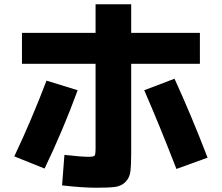

<svg xmlns="http://www.w3.org/2000/svg" viewBox="-20 -827 1040 900"><path d="M83 -673H428V-807H595V-673H917V-528H595V-112Q595 -51 591 -22Q587 7 568 26Q549 45 520.5 49Q492 53 432 53Q367 53 271 42L282 -101Q362 -92 394 -92Q419 -92 423.5 -97.5Q428 -103 428 -133V-528H83ZM198 -449 344 -404Q276 -218 189 -37L47 -94Q128 -265 198 -449ZM656 -404 798 -458Q876 -288 953 -88L807 -35Q726 -244 656 -404Z"/></svg>

Font: M PLUS 1p ExtraBold
Style: Regular
Weight: 800
Version: Version 1.062